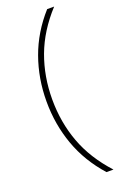

<svg xmlns="http://www.w3.org/2000/svg" viewBox="-191 -863 735 1138"><g transform="rotate(-20 176.5 -294.0)"><path d="M79 -294Q79 -439 125.8 -569Q172.5 -699 270 -808H314Q209.5 -694 162.2 -566.2Q115 -438.5 115 -294Q115 -149.5 162.2 -21.8Q209.5 106 314 220H270Q172.5 111 125.8 -19Q79 -149 79 -294Z"/></g></svg>

Font: Encode Sans Expanded Thin
Style: Regular
Weight: 250
Width: 7
Designer: Multiple Designers
Foundry: Impallari Type
Version: Version 2.000